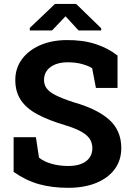

<svg xmlns="http://www.w3.org/2000/svg" viewBox="-20 -919 649 950"><path d="M317.4 10.3Q238.8 10.3 174.3 -7.3Q109.9 -24.9 47.4 -68.4V-240.2H157.7L172.9 -139.2Q194.8 -120.6 233.4 -109.1Q272 -97.7 317.4 -97.7Q356 -97.7 382.6 -108.4Q409.2 -119.1 423.1 -138.9Q437 -158.7 437 -185.5Q437 -210.9 424.6 -230.7Q412.1 -250.5 383.5 -266.8Q355 -283.2 306.2 -298.3Q221.7 -323.2 166.3 -352.8Q110.8 -382.3 83.3 -423.6Q55.7 -464.8 55.7 -522.9Q55.7 -580.6 87.6 -624.8Q119.6 -668.9 176.3 -694.3Q232.9 -719.7 307.1 -720.7Q389.2 -721.7 452.4 -701.2Q515.6 -680.7 561.5 -644V-483.9H454.6L436 -581.5Q417.5 -593.3 386 -602.1Q354.5 -610.8 314.5 -610.8Q280.3 -610.8 254.2 -600.6Q228 -590.3 212.9 -570.8Q197.8 -551.3 197.8 -523.4Q197.8 -499.5 210.9 -481.7Q224.1 -463.9 255.1 -448Q286.1 -432.1 340.8 -414.1Q458.5 -381.3 519.3 -327.6Q580.1 -273.9 580.1 -186.5Q580.1 -126 547.4 -81.8Q514.6 -37.6 455.6 -13.7Q396.5 10.3 317.4 10.3ZM127.4 -768.1V-780.8L252 -899.4H356.9L480.5 -779.3V-768.1H369.1L304.2 -838.4L237.3 -768.1Z"/></svg>

Font: Roboto Slab LO
Style: Bold
Weight: 700
Designer: Google
Version: Version 2.000